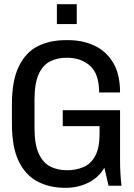

<svg xmlns="http://www.w3.org/2000/svg" viewBox="-20 -888 640 918"><path d="M290 10Q219 10 161.5 -19Q104 -48 70.5 -115Q37 -182 37 -297V-389Q37 -503 70 -570.5Q103 -638 160.5 -667Q218 -696 293 -696H308Q374 -696 430 -670.5Q486 -645 520 -590Q554 -535 554 -446H454Q454 -534 411 -573Q368 -612 299 -612Q254 -612 219.5 -594.5Q185 -577 165 -533.5Q145 -490 145 -411V-276Q145 -197 165.5 -153Q186 -109 221 -91.5Q256 -74 300 -74Q342 -74 377.5 -88.5Q413 -103 434.5 -141Q456 -179 456 -248V-285H280V-361H554V-127Q554 -86 556 -54.5Q558 -23 561 0H499L479 -86Q451 -38 401.5 -14Q352 10 296 10ZM252 -773V-868H347V-773Z"/></svg>

Font: Chivo Mono
Style: Regular
Weight: 400
Monospace: yes
Designer: Hector Gatti
Foundry: Omnibus-Type
Version: Version 1.008; ttfautohint (v1.8.4.7-5d5b)